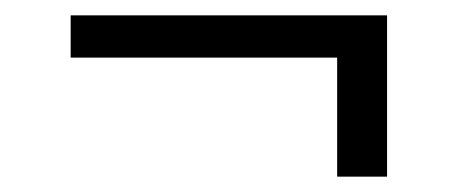

<svg xmlns="http://www.w3.org/2000/svg" viewBox="-20 -414 593 250"><path d="M484 -394H72V-339H419V-184H484Z"/></svg>

Font: Wafeq Medium
Style: Regular
Weight: 500
Designer: Rasmus Andersson & Azza Alameddine
Foundry: Google & TypeTogether
Version: Version 3.000;January 28, 2025;FontCreator 15.0.0.3014 64-bi